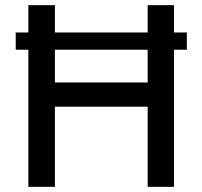

<svg xmlns="http://www.w3.org/2000/svg" viewBox="-20 -725 784 745"><path d="M90 0H193V-311H553V0H655V-705H553V-405H193V-705H90ZM705 -532V-599H41V-532Z"/></svg>

Font: Geom
Style: Regular
Weight: 400
Version: Version 1.102